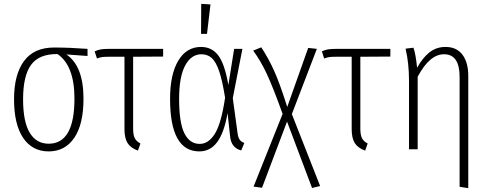

<svg xmlns="http://www.w3.org/2000/svg" viewBox="-20 -776 2537 998"><path d="M435 -485 325 -493Q414 -433 414 -263Q414 -130 366 -59.5Q318 11 233 11Q148 11 100.5 -59Q53 -129 53 -260Q53 -389 105 -459Q157 -529 261 -529Q340 -529 435 -522ZM279 -495Q183 -496 141.5 -439Q100 -382 100 -260Q100 -143 134.5 -86Q169 -29 233 -29Q367 -29 367 -263Q367 -435 279 -495Z M672 -481V-108Q672 -75 680.5 -58Q689 -41 710 -30L697 7Q659 -7 643 -32.5Q627 -58 627 -105V-481H546Q523 -481 511.5 -479.5Q500 -478 484 -472L472 -509Q489 -517 505 -519.5Q521 -522 549 -522H828V-482Z M1167 -334 1197 -522H1240L1190 -266L1215 -83Q1218 -60 1226.5 -49Q1235 -38 1250 -33L1234 6Q1182 -7 1176 -67L1163 -188Q1145 -86 1109 -37.5Q1073 11 1016 11Q864 11 864 -262Q864 -389 906.5 -460.5Q949 -532 1025 -532Q1081 -532 1114.5 -488Q1148 -444 1167 -334ZM911 -262Q911 -138 938.5 -83Q966 -28 1018 -28Q1064 -28 1097 -81Q1130 -134 1150 -268Q1136 -356 1119.5 -405Q1103 -454 1081 -474Q1059 -494 1027 -494Q974 -494 942.5 -435.5Q911 -377 911 -262ZM1026 -756 1074 -753 1056 -600H1025Z M1644 191 1602 201 1472 -144 1342 200 1298 194 1449 -184Q1399 -323 1367 -391.5Q1335 -460 1296 -513L1338 -530Q1375 -474 1404.5 -409Q1434 -344 1473 -220L1582 -527L1627 -522L1497 -183Z M1853 -481V-108Q1853 -75 1861.5 -58Q1870 -41 1891 -30L1878 7Q1840 -7 1824 -32.5Q1808 -58 1808 -105V-481H1727Q1704 -481 1692.5 -479.5Q1681 -478 1665 -472L1653 -509Q1670 -517 1686 -519.5Q1702 -522 1730 -522H2009V-482Z M2414 -382V202L2369 195V-376Q2369 -494 2288 -494Q2213 -494 2151 -377V0H2106V-355Q2106 -449 2088 -523L2129 -528Q2141 -495 2148 -424Q2177 -476 2212.5 -504Q2248 -532 2296 -532Q2353 -532 2383.5 -492Q2414 -452 2414 -382Z"/></svg>

Font: Fira Sans Extra Condensed ExtraLight
Style: Regular
Weight: 275
Width: 1
Designer: Carrois Corporate & Edenspiekermann AG
Foundry: Carrois Corporate GbR & Edenspiekermann AG
Version: Version 4.203